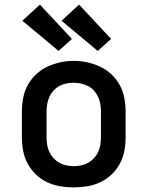

<svg xmlns="http://www.w3.org/2000/svg" viewBox="-20 -805 640 833"><path d="M300 8Q270 8 240.5 3Q211 -2 184.5 -14.5Q158 -27 136 -48Q114 -69 100 -95Q86 -121 80.5 -150.5Q75 -180 75 -210V-320Q75 -350 80.5 -379.5Q86 -409 100 -435Q114 -461 136 -482Q158 -503 185 -515.5Q212 -528 241 -534.5Q270 -541 300 -541Q330 -541 359 -534.5Q388 -528 415 -515.5Q442 -503 464 -482Q486 -461 500 -435Q514 -409 519.5 -379.5Q525 -350 525 -320V-210Q525 -180 519.5 -150.5Q514 -121 500 -95Q486 -69 464 -48Q442 -27 415.5 -14.5Q389 -2 359.5 3Q330 8 300 8ZM300 -84Q316 -84 332.5 -87.5Q349 -91 363 -99Q377 -107 388 -119Q399 -131 406 -146Q413 -161 415.5 -177.5Q418 -194 418 -210V-320Q418 -336 415.5 -352.5Q413 -369 406 -384Q399 -399 388 -411.5Q377 -424 362.5 -431.5Q348 -439 331.5 -442.5Q315 -446 298 -446Q282 -446 266 -442.5Q250 -439 236 -431Q222 -423 211 -410.5Q200 -398 193.5 -383Q187 -368 184.5 -352Q182 -336 182 -320V-210Q182 -194 184.5 -177.5Q187 -161 194 -146Q201 -131 212 -119Q223 -107 237 -99Q251 -91 267.5 -87.5Q284 -84 300 -84ZM404 -584 247 -715 323 -785 462 -636ZM234 -584 77 -715 153 -785 292 -636Z"/></svg>

Font: Iosevka Curly SmBdEx
Style: Regular
Weight: 600
Width: 7
Monospace: yes
Designer: Belleve Invis
Foundry: Belleve Invis
Version: Version 11.1.0; ttfautohint (v1.8.3)